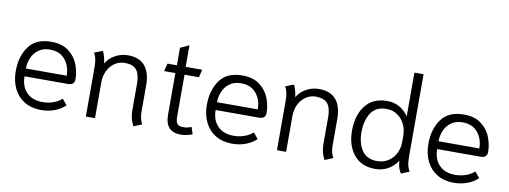

<svg xmlns="http://www.w3.org/2000/svg" viewBox="-60 -1065 3728 1405"><g transform="rotate(10 1803.5 -362.0)"><path d="M50 -239Q50 -348 103 -421.5Q156 -495 270 -495Q351 -495 400.5 -456.5Q450 -418 470.5 -363.5Q491 -309 491 -256Q491 -212 442 -212H120Q120 -138 162.5 -93.5Q205 -49 282 -49Q323 -49 360 -62Q397 -75 424 -99L460 -56Q428 -25 381.5 -7.5Q335 10 282 10Q210 10 157.5 -21.5Q105 -53 77.5 -109.5Q50 -166 50 -239ZM423 -270Q423 -340 383.5 -388.5Q344 -437 270 -437Q219 -437 185 -411.5Q151 -386 135.5 -348Q120 -310 120 -270Z M940 -101V-303Q940 -372 913.5 -404Q887 -436 826 -436Q784 -436 750.5 -412.5Q717 -389 699 -350.5Q681 -312 681 -269V0H613V-368Q613 -436 591 -471L652 -495Q660 -481 667 -457.5Q674 -434 677 -406Q703 -448 746.5 -471.5Q790 -495 840 -495Q924 -495 966 -445.5Q1008 -396 1008 -302V-101Q1008 -77 1014 -54Q1020 -31 1029 -15L968 10Q940 -42 940 -101Z M1203 -117V-427H1119L1134 -485H1204V-615L1269 -645V-485H1392L1378 -427H1271V-117Q1271 -78 1283 -62.5Q1295 -47 1328 -47Q1362 -47 1388 -60L1405 -8Q1391 -1 1366 4.5Q1341 10 1319 10Q1203 10 1203 -117Z M1470 -239Q1470 -348 1523 -421.5Q1576 -495 1690 -495Q1771 -495 1820.5 -456.5Q1870 -418 1890.5 -363.5Q1911 -309 1911 -256Q1911 -212 1862 -212H1540Q1540 -138 1582.5 -93.5Q1625 -49 1702 -49Q1743 -49 1780 -62Q1817 -75 1844 -99L1880 -56Q1848 -25 1801.5 -7.5Q1755 10 1702 10Q1630 10 1577.5 -21.5Q1525 -53 1497.5 -109.5Q1470 -166 1470 -239ZM1843 -270Q1843 -340 1803.5 -388.5Q1764 -437 1690 -437Q1639 -437 1605 -411.5Q1571 -386 1555.5 -348Q1540 -310 1540 -270Z M2360 -101V-303Q2360 -372 2333.5 -404Q2307 -436 2246 -436Q2204 -436 2170.5 -412.5Q2137 -389 2119 -350.5Q2101 -312 2101 -269V0H2033V-368Q2033 -436 2011 -471L2072 -495Q2080 -481 2087 -457.5Q2094 -434 2097 -406Q2123 -448 2166.5 -471.5Q2210 -495 2260 -495Q2344 -495 2386 -445.5Q2428 -396 2428 -302V-101Q2428 -77 2434 -54Q2440 -31 2449 -15L2388 10Q2360 -42 2360 -101Z M2929 -80Q2901 -38 2859 -14Q2817 10 2763 10Q2661 10 2605 -58Q2549 -126 2549 -237Q2549 -352 2604.5 -423.5Q2660 -495 2767 -495Q2819 -495 2859 -471.5Q2899 -448 2925 -409V-734H2993V-123Q2993 -81 2999 -57Q3005 -33 3016 -14L2957 10Q2946 -1 2938 -25.5Q2930 -50 2929 -80ZM2925 -217V-267Q2925 -310 2906.5 -349Q2888 -388 2853 -412.5Q2818 -437 2771 -437Q2691 -437 2655 -380Q2619 -323 2619 -237Q2619 -155 2655.5 -102Q2692 -49 2767 -49Q2815 -49 2851 -72.5Q2887 -96 2906 -134.5Q2925 -173 2925 -217Z M3116 -239Q3116 -348 3169 -421.5Q3222 -495 3336 -495Q3417 -495 3466.5 -456.5Q3516 -418 3536.5 -363.5Q3557 -309 3557 -256Q3557 -212 3508 -212H3186Q3186 -138 3228.5 -93.5Q3271 -49 3348 -49Q3389 -49 3426 -62Q3463 -75 3490 -99L3526 -56Q3494 -25 3447.5 -7.5Q3401 10 3348 10Q3276 10 3223.5 -21.5Q3171 -53 3143.5 -109.5Q3116 -166 3116 -239ZM3489 -270Q3489 -340 3449.5 -388.5Q3410 -437 3336 -437Q3285 -437 3251 -411.5Q3217 -386 3201.5 -348Q3186 -310 3186 -270Z"/></g></svg>

Font: Niramit Light
Style: Regular
Weight: 300
Designer: Katatrad Aksorn Co.,Ltd.
Foundry: Cadson Demak Co.,Ltd.
Version: Version 1.000; ttfautohint (v1.6)